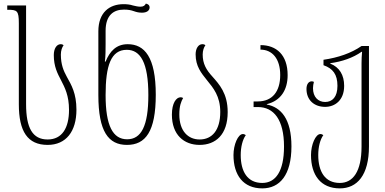

<svg xmlns="http://www.w3.org/2000/svg" viewBox="-20 -790 2126 1060"><path d="M243 10C345 10 402 -65 402 -184C402 -275 374 -321 349 -366C331 -399 316 -433 316 -489C316 -511 323 -530 331 -540C327 -544 322 -546 315 -546C293 -546 277 -522 277 -486C277 -423 297 -385 317 -347C338 -306 361 -263 361 -183C361 -84 323 -20 243 -20C160 -20 124 -83 124 -215V-760H20V-736H22C74 -736 84 -732 84 -662V-214C84 -65 132 10 243 10Z M681 10C783 10 840 -63 840 -267C840 -475 778 -546 685 -546C622 -546 586 -507 563 -450H559C563 -481 563 -515 563 -547V-620C563 -706 607 -737 664 -737C688 -737 703 -734 720 -728C734 -723 747 -720 764 -720C791 -720 806 -732 806 -749C806 -763 794 -769 785 -770C781 -761 773 -753 756 -753C744 -753 728 -756 713 -760C699 -765 680 -767 662 -767C585 -767 523 -722 523 -617V-265C523 -63 579 10 681 10ZM682 -21C603 -21 563 -96 563 -265C563 -427 592 -515 680 -515C755 -515 799 -445 799 -265C799 -93 759 -21 682 -21Z M1082 10C1170 10 1237 -46 1237 -171C1237 -275 1190 -325 1152 -368C1119 -404 1099 -438 1099 -489C1099 -511 1106 -530 1114 -540C1110 -544 1105 -546 1097 -546C1075 -546 1060 -522 1060 -490C1060 -424 1091 -387 1122 -348C1158 -304 1196 -259 1196 -172C1196 -71 1151 -20 1082 -20C1019 -20 970 -66 970 -158C970 -205 980 -230 991 -249C986 -252 982 -253 977 -253C953 -253 929 -221 929 -157C929 -45 996 10 1082 10Z M1428 250C1524 250 1589 177 1589 18C1589 -134 1531 -198 1453 -213V-215C1531 -234 1568 -295 1568 -375C1568 -487 1506 -541 1418 -541V-516C1483 -516 1527 -466 1527 -376C1527 -284 1483 -230 1403 -230H1380V-199H1404C1491 -199 1548 -130 1548 19C1548 157 1501 220 1428 220C1346 220 1309 157 1309 66C1309 22 1319 -19 1337 -44C1332 -47 1328 -50 1321 -50C1294 -50 1269 9 1269 66C1269 177 1323 250 1428 250Z M1856 250C1952 250 2017 177 2017 18V-536H1976C1918 -496 1847 -472 1766 -460V-430C1818 -412 1843 -379 1843 -316C1843 -255 1815 -227 1775 -227C1736 -227 1708 -255 1708 -303C1708 -315 1710 -326 1713 -338C1709 -340 1705 -341 1701 -341C1684 -341 1672 -325 1672 -299C1672 -237 1715 -200 1775 -200C1828 -200 1880 -235 1880 -316C1880 -376 1854 -419 1803 -439V-441C1869 -450 1929 -471 1976 -504H1979C1977 -483 1976 -462 1976 -441V19C1976 157 1929 220 1856 220C1774 220 1737 157 1737 66C1737 22 1747 -19 1765 -44C1760 -47 1756 -50 1749 -50C1722 -50 1697 9 1697 66C1697 177 1751 250 1856 250Z"/></svg>

Font: Noto Serif Georgian ExtraCondensed ExtraLight
Style: Regular
Weight: 200
Width: 2
Designer: Monotype Design Team, Akaki Razmadze
Foundry: Google LLC
Version: Version 2.003